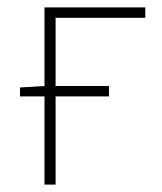

<svg xmlns="http://www.w3.org/2000/svg" viewBox="-20 -498 438 518"><path d="M34 -238V-262L100 -266H274V-238ZM100 0V-478H372V-450H130V0Z"/></svg>

Font: SourceSans3VF
Style: Regular
Weight: 200
Designer: Paul D. Hunt
Foundry: Adobe
Version: Version 3.052;hotconv 1.1.0;makeotfexe 2.6.0